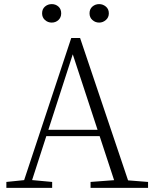

<svg xmlns="http://www.w3.org/2000/svg" viewBox="-20 -915 747 935"><path d="M232 -805Q213 -805 199 -817.5Q185 -830 185 -850Q185 -871 199 -883Q213 -895 232 -895Q251 -895 264.5 -883Q278 -871 278 -850Q278 -830 264.5 -817.5Q251 -805 232 -805ZM463 -805Q444 -805 430 -817.5Q416 -830 416 -850Q416 -871 430 -883Q444 -895 463 -895Q481 -895 495.5 -883Q510 -871 510 -850Q510 -830 495.5 -817.5Q481 -805 463 -805ZM11 0V-29L109 -39H126L234 -29V0ZM85 0 327 -730H370L616 0H548L324 -682H344L340 -668L124 0ZM192 -252 194 -283H493L495 -252ZM421 0V-29L554 -39H574L701 -29V0Z"/></svg>

Font: Noto Serif SC
Style: Regular
Weight: 200
Designer: Ryoko NISHIZUKA 西塚涼子 (kana & ideographs); Frank Grießhammer (Latin, Greek & Cyrillic); Wenlong ZHANG 张文龙 (bopomofo); San
Foundry: Adobe
Version: Version 2.001;hotconv 1.1.0;makeotfexe 2.6.0